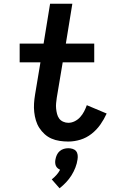

<svg xmlns="http://www.w3.org/2000/svg" viewBox="-20 -755 640 1035"><path d="M348 8Q325 8 301.5 4.5Q278 1 257.5 -8Q237 -17 220.5 -32Q204 -47 192 -65.5Q180 -84 173.5 -106Q167 -128 164.5 -151Q162 -174 163.5 -197.5Q165 -221 169 -245L198 -419H86V-520H215L250 -735H370L335 -520H488V-419H318L286 -228Q284 -214 282.5 -199Q281 -184 282.5 -169.5Q284 -155 287.5 -141Q291 -127 299 -116Q307 -105 320.5 -99Q334 -93 348 -93Q366 -93 383 -101.5Q400 -110 412.5 -124Q425 -138 433.5 -154.5Q442 -171 448 -188L555 -143Q541 -112 521 -83.5Q501 -55 473.5 -33.5Q446 -12 413.5 -2Q381 8 348 8ZM301 260 259 212Q273 201 284.5 188Q296 175 304 160Q297 157 290.5 151.5Q284 146 281 138.5Q278 131 277.5 122Q277 113 279 104Q281 92 286.5 80Q292 68 302 59.5Q312 51 324 47.5Q336 44 348 44Q360 44 371.5 47.5Q383 51 390 59.5Q397 68 398.5 80Q400 92 398 104Q395 126 386.5 148Q378 170 365.5 190Q353 210 336.5 227.5Q320 245 301 260Z"/></svg>

Font: Zed Sans Extended
Style: Bold Italic
Weight: 700
Width: 7
Italic angle: -9°
Designer: Belleve Invis
Foundry: Belleve Invis
Version: Version 1.0.0; ttfautohint (v1.8.4)